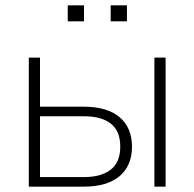

<svg xmlns="http://www.w3.org/2000/svg" viewBox="-20 -700 729 720"><path d="M88 0V-484H130V-300H293Q382 -300 428.5 -260.5Q475 -221 475 -150Q475 -79 428.5 -39.5Q382 0 293 0ZM559 0V-484H601V0ZM130 -36H295Q360 -36 395.5 -64Q431 -92 431 -150Q431 -209 395.5 -236.5Q360 -264 295 -264H130ZM395 -620V-680H456V-620ZM234 -620V-680H295V-620Z"/></svg>

Font: Nunito Sans ExtraLight
Style: Regular
Weight: 200
Designer: Vernon Adams
Foundry: Vernon Adams
Version: Version 3.006; ttfautohint (v1.8.3)